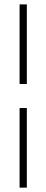

<svg xmlns="http://www.w3.org/2000/svg" viewBox="-20 -733 213 880"><path d="M69.8 -712.9H103V-348.1H69.8ZM69.8 127V-237.8H103V127Z"/></svg>

Font: Ortica Linear Light
Style: Regular
Weight: 300
Designer: Benedetta Bovani
Foundry: Collletttivo
Version: Version 2.000;Glyphs 3.1.2 (3151)